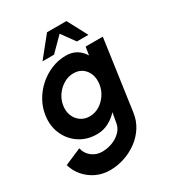

<svg xmlns="http://www.w3.org/2000/svg" viewBox="-265 -828 1101 1206"><g transform="rotate(-30 285.0 -224.5)"><path d="M430 -500H554.5L482.5 9Q475 63.5 447 107.8Q419 152 376 183.8Q333 215.5 281.5 232.8Q230 250 175.5 250Q123 250 77.8 228.8Q32.5 207.5 0.2 170.2Q-32 133 -45 85.5L76 33.5Q84.5 74.5 117 99.5Q149.5 124.5 191 124.5Q229 124.5 265.2 110.8Q301.5 97 327 71.2Q352.5 45.5 357.5 9L369.5 -59Q340.5 -27 302.2 -7Q264 13 218 13Q146.5 13 92.5 -22.5Q38.5 -58 11.8 -117.8Q-15 -177.5 -5 -250Q2.5 -304.5 29.5 -352.2Q56.5 -400 97.5 -436Q138.5 -472 188.5 -492.5Q238.5 -513 292 -513Q338 -513 369.8 -493.2Q401.5 -473.5 420.5 -441ZM234.5 -107Q271.5 -107 304 -126.5Q336.5 -146 358.5 -178.5Q380.5 -211 386.5 -250Q392.5 -289.5 380.8 -322Q369 -354.5 342.8 -373.8Q316.5 -393 279 -393Q242 -393 208.8 -373.8Q175.5 -354.5 152.2 -322Q129 -289.5 123 -250Q116.5 -210.5 129.5 -178Q142.5 -145.5 170 -126.2Q197.5 -107 234.5 -107ZM405.5 -699 482 -555H398.5L329 -651.5L232.5 -555H149L265 -699Z"/></g></svg>

Font: Urbanist
Style: Bold Italic
Weight: 700
Italic angle: -8°
Designer: Corey Hu
Foundry: Corey Hu
Version: Version 1.330; ttfautohint (v1.8.4.7-5d5b)